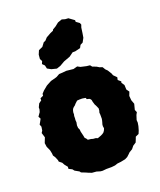

<svg xmlns="http://www.w3.org/2000/svg" viewBox="-146 -868 819 982"><g transform="rotate(-20 263.0 -377.5)"><path d="M241 22 230 21 210 15 186 13 168 6 157 1 134 -8 129 -15 106 -28 98 -38 80 -47 81 -58 68 -74 61 -87 46 -99 45 -107 37 -126 29 -138 28 -150 24 -169 14 -191 11 -212 22 -240 14 -266 21 -277 24 -297 19 -310 27 -324 34 -337 27 -350 41 -370 45 -384V-394L54 -413L69 -424V-435L86 -443L87 -453L99 -466L122 -485L131 -490L150 -500L180 -508L185 -510L201 -519L220 -520L241 -522L279 -518L301 -524L316 -516L347 -509L365 -507L373 -497L394 -489L407 -481L422 -476L431 -461L441 -451L454 -430L458 -419L475 -402L472 -388L487 -375L485 -368L496 -352L497 -327L508 -312L500 -291L502 -267L510 -245L502 -214L508 -200L501 -187L493 -162L494 -148L491 -130L485 -109L478 -92L460 -84L456 -73L449 -56L432 -45L420 -30L403 -20L395 -12L383 -1L369 6L344 11L325 13L310 18L291 20H262ZM275 -143 294 -150 304 -155 312 -161 318 -170 322 -180 320 -192 321 -202 323 -208 326 -219 328 -229V-239V-252L327 -263L330 -273L331 -285L323 -303L319 -310L314 -326L312 -337L309 -342L303 -347L290 -350L287 -358L269 -361H254L241 -360L229 -349L221 -340L214 -335L207 -327L204 -319L202 -310V-299L200 -291V-279L199 -269L200 -257L197 -241L198 -227L203 -216L204 -204L207 -192L210 -179L212 -168L219 -161L224 -153L241 -151L251 -148L265 -147ZM200 -549 172 -556 152 -567 148 -585 136 -597 142 -611 135 -625 137 -648 146 -669 168 -679 183 -699 193 -703 206 -717 231 -731 247 -738 250 -744 267 -754 286 -769 309 -777 326 -772 343 -771 372 -750V-741L390 -728L394 -718L389 -704L385 -675L381 -651L369 -629L355 -622L347 -607L318 -600H304L282 -584L247 -571L221 -556Z"/></g></svg>

Font: Winky Rough ExtraBold
Style: Regular
Weight: 800
Designer: Simon Atzbach
Foundry: typofactur
Version: Version 1.206; ttfautohint (v1.8.4.7-5d5b)